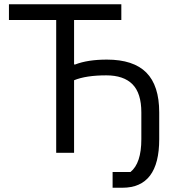

<svg xmlns="http://www.w3.org/2000/svg" viewBox="-20 -718 826 902"><path d="M509 164V90H593Q644 49 644 -64V-190Q644 -280 602.5 -322Q561 -364 479 -364Q384 -364 328 -341V0H244V-624H22V-698H550V-624H328V-415H333Q392 -438 482 -438Q607 -438 667.5 -377Q728 -316 728 -190V-64Q728 164 555 164Z"/></svg>

Font: Anuphan
Style: Regular
Weight: 400
Designer: Mike Abbink, Paul van der Laan, Pieter van Rosmalen, Mint Tantisuwanna
Foundry: Bold Monday; Cadson Demak
Version: Version 3.002;hotconv 1.0.109;makeotfexe 2.5.65596